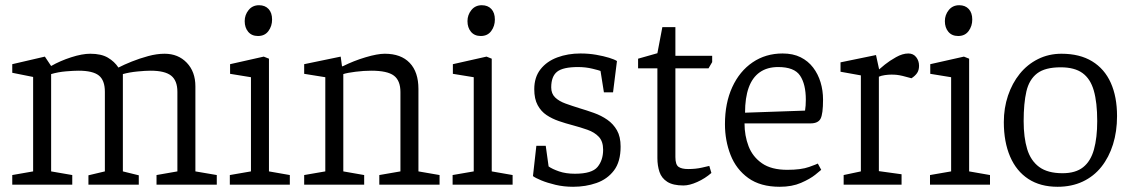

<svg xmlns="http://www.w3.org/2000/svg" viewBox="-20 -708 4331 736"><path d="M27 0V-37L107 -51V-413L27 -429V-462L152 -491L176 -455Q211 -475 253 -488.5Q295 -502 326 -502Q368 -502 393.5 -487Q419 -472 434 -449Q455 -460 485 -472Q515 -484 548 -493Q581 -502 611 -502Q663 -502 696 -467.5Q729 -433 729 -377V-51L811 -37V0H580V-37L660 -51V-356Q660 -399 636 -418Q612 -437 557 -437Q538 -437 507 -434Q476 -431 451 -424Q451 -420 451 -414.5Q451 -409 451 -404V-51L512 -36V0H319V-36L382 -51V-356Q382 -400 359 -418.5Q336 -437 281 -437Q263 -437 233 -434.5Q203 -432 176 -424V-51L257 -37V0Z M861 0V-37L942 -51V-412L862 -425V-462L991 -491L1011 -483V-51L1091 -37V0ZM969 -570Q945 -570 931.5 -586Q918 -602 918 -627Q918 -651 933 -669.5Q948 -688 973 -688Q996 -688 1009.5 -673.5Q1023 -659 1023 -633Q1023 -608 1009 -589Q995 -570 969 -570Z M1146 0V-37L1227 -51V-412L1146 -425V-462L1286 -491L1291 -454H1294Q1336 -475 1381.5 -488.5Q1427 -502 1455 -502Q1517 -502 1550.5 -467Q1584 -432 1584 -367V-51L1665 -37V0H1434V-37L1515 -51V-355Q1515 -399 1490 -418Q1465 -437 1403 -437Q1375 -437 1343 -433Q1311 -429 1296 -424V-51L1376 -37V0Z M1715 0V-37L1796 -51V-412L1716 -425V-462L1845 -491L1865 -483V-51L1945 -37V0ZM1823 -570Q1799 -570 1785.5 -586Q1772 -602 1772 -627Q1772 -651 1787 -669.5Q1802 -688 1827 -688Q1850 -688 1863.5 -673.5Q1877 -659 1877 -633Q1877 -608 1863 -589Q1849 -570 1823 -570Z M2177 8Q2141 8 2109.5 0.5Q2078 -7 2055 -16.5Q2032 -26 2023 -33L2036 -149H2072L2083 -70Q2097 -60 2123 -51Q2149 -42 2184 -42Q2249 -42 2270.5 -68Q2292 -94 2292 -134Q2292 -166 2275.5 -183.5Q2259 -201 2232 -210.5Q2205 -220 2175 -228Q2148 -235 2122 -244Q2096 -253 2075 -267Q2054 -281 2041 -305Q2028 -329 2028 -366Q2028 -412 2052 -442.5Q2076 -473 2116.5 -488Q2157 -503 2205 -503Q2237 -503 2265.5 -498Q2294 -493 2315 -486.5Q2336 -480 2345 -474L2330 -354H2295L2282 -436Q2278 -438 2251.5 -444.5Q2225 -451 2196 -451Q2138 -451 2115.5 -433Q2093 -415 2093 -373Q2093 -349 2108 -334.5Q2123 -320 2148 -311Q2173 -302 2202 -293Q2229 -285 2257 -275Q2285 -265 2308 -249Q2331 -233 2345 -208.5Q2359 -184 2359 -146Q2359 -88 2333.5 -54.5Q2308 -21 2266.5 -6.5Q2225 8 2177 8Z M2600 3Q2560 3 2538 -11Q2516 -25 2508 -49Q2500 -73 2500 -102V-446H2426V-483L2500 -504L2519 -604H2569V-494H2710V-470L2696 -446H2569V-106Q2569 -77 2581 -68.5Q2593 -60 2618 -60Q2647 -60 2671 -65.5Q2695 -71 2699 -72L2707 -45Q2683 -24 2653 -10.5Q2623 3 2600 3Z M2969 8Q2895 8 2848.5 -25.5Q2802 -59 2780.5 -114Q2759 -169 2759 -232Q2759 -313 2787 -374Q2815 -435 2865 -469Q2915 -503 2980 -503Q3020 -503 3049 -488.5Q3078 -474 3097 -449Q3116 -424 3125.5 -392.5Q3135 -361 3135 -326Q3135 -271 3125.5 -253Q3116 -235 3087 -235H2834Q2834 -188 2849.5 -147.5Q2865 -107 2901 -82Q2937 -57 2998 -57Q3051 -57 3081.5 -68Q3112 -79 3115 -81L3128 -57Q3125 -54 3105 -38Q3085 -22 3050.5 -7Q3016 8 2969 8ZM2836 -276 3066 -284Q3069 -302 3069 -326Q3069 -385 3047 -418Q3025 -451 2963 -451Q2921 -451 2892.5 -431Q2864 -411 2850 -372Q2836 -333 2836 -276Z M3214 0V-37L3280 -51V-419L3202 -433V-469L3338 -497L3350 -442Q3354 -446 3372 -460.5Q3390 -475 3415 -489Q3440 -503 3462 -503Q3481 -503 3492 -489Q3503 -475 3503 -456Q3503 -439 3495.5 -428Q3488 -417 3474 -408L3440 -417Q3427 -420 3418 -421Q3409 -422 3397 -422Q3385 -422 3371.5 -420Q3358 -418 3349 -414V-52L3436 -40V0Z M3545 0V-37L3626 -51V-412L3546 -425V-462L3675 -491L3695 -483V-51L3775 -37V0ZM3653 -570Q3629 -570 3615.5 -586Q3602 -602 3602 -627Q3602 -651 3617 -669.5Q3632 -688 3657 -688Q3680 -688 3693.5 -673.5Q3707 -659 3707 -633Q3707 -608 3693 -589Q3679 -570 3653 -570Z M4034 8Q3968 8 3922 -22Q3876 -52 3852 -108Q3828 -164 3828 -240Q3828 -294 3844 -341.5Q3860 -389 3889 -425Q3918 -461 3959 -481.5Q4000 -502 4049 -502Q4119 -502 4166.5 -473Q4214 -444 4238 -390.5Q4262 -337 4262 -263Q4262 -204 4246.5 -154.5Q4231 -105 4202 -68.5Q4173 -32 4130.5 -12Q4088 8 4034 8ZM4053 -44Q4103 -44 4132 -67Q4161 -90 4173.5 -135Q4186 -180 4186 -244Q4186 -315 4173 -360.5Q4160 -406 4129.5 -428Q4099 -450 4046 -450Q3986 -450 3955.5 -426.5Q3925 -403 3914.5 -357.5Q3904 -312 3904 -244Q3904 -181 3917.5 -136.5Q3931 -92 3963.5 -68Q3996 -44 4053 -44Z"/></svg>

Font: Faustina Light Light
Style: Regular
Weight: 300
Version: Version 1.200